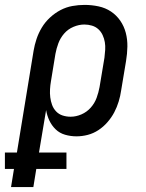

<svg xmlns="http://www.w3.org/2000/svg" viewBox="-75 -548 595 783"><path d="M-30 215 -18 141H-55V74H-6L62 -341Q66 -365 74 -389Q82 -413 95.5 -435.5Q109 -458 129 -476.5Q149 -495 172 -507Q195 -519 220 -523.5Q245 -528 270 -528Q299 -528 327 -522Q355 -516 377.5 -501Q400 -486 415.5 -463.5Q431 -441 438 -414Q445 -387 444.5 -358Q444 -329 439 -299L419 -179Q416 -157 409 -134Q402 -111 391 -90Q380 -69 363.5 -50Q347 -31 326.5 -17.5Q306 -4 283 2Q260 8 237 8Q213 8 190.5 1.5Q168 -5 152 -20.5Q136 -36 126.5 -56Q117 -76 113 -99L84 74H196V141H73L61 215ZM213 -72Q235 -72 257 -81.5Q279 -91 295 -109Q311 -127 319 -149Q327 -171 331 -193L351 -313Q353 -329 354 -345Q355 -361 352.5 -376Q350 -391 343.5 -405Q337 -419 326 -429Q315 -439 300 -443.5Q285 -448 269 -448Q269 -448 269 -448Q269 -448 269 -448Q247 -448 224.5 -438.5Q202 -429 186.5 -411Q171 -393 163 -371.5Q155 -350 151 -328L133 -218Q130 -201 129 -184Q128 -167 130 -151Q132 -135 137.5 -120Q143 -105 154 -93.5Q165 -82 180.5 -77Q196 -72 213 -72Z"/></svg>

Font: Iosevka SS04 Medium
Style: Italic
Weight: 500
Italic angle: -9°
Monospace: yes
Designer: Belleve Invis
Foundry: Belleve Invis
Version: Version 19.0.0; ttfautohint (v1.8.4)